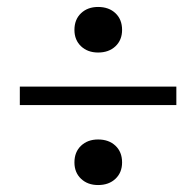

<svg xmlns="http://www.w3.org/2000/svg" viewBox="-20 -621 564 552"><path d="M37 -372H487V-319H37ZM194 -535Q194 -565 213 -583Q232 -601 262 -601Q293 -601 312 -583Q331 -565 331 -535Q331 -506 312 -488Q293 -470 262 -470Q232 -470 213 -488Q194 -506 194 -535ZM194 -154Q194 -184 213 -202Q232 -220 262 -220Q293 -220 312 -202Q331 -184 331 -154Q331 -125 312 -107Q293 -89 262 -89Q232 -89 213 -107Q194 -125 194 -154Z"/></svg>

Font: PTSerifItalic
Style: Italic
Weight: 400
Italic angle: -12°
Designer: A.Korolkova, O.Umpeleva, V.Yefimov
Foundry: ParaType Ltd
Version: Version 1.000W OFL